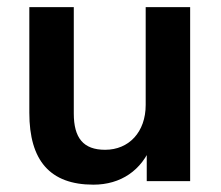

<svg xmlns="http://www.w3.org/2000/svg" viewBox="-20 -499 608 529"><path d="M237.3 9.8C312.7 9.8 370.6 -29.4 398 -100H384.3V0H503.9V-479.4H381.4V-209.8C381.4 -135.3 335.3 -86.3 269.6 -86.3C209.8 -86.3 183.3 -118.6 183.3 -186.3V-479.4H60.8V-188.2C60.8 -56.9 117.6 9.8 237.3 9.8Z"/></svg>

Font: LL Pando Sans
Style: Bold
Weight: 700
Designer: Joshua Smith
Foundry: Joshua Smith
Version: Version 1.000;Glyphs 3.2.1 (3258)